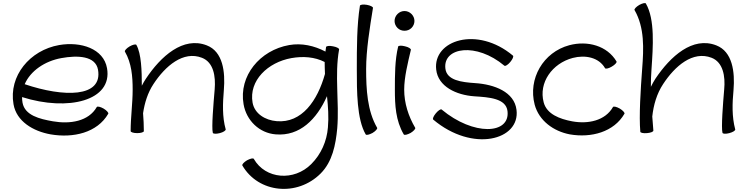

<svg xmlns="http://www.w3.org/2000/svg" viewBox="-20 -844 4801 1236"><path d="M677 -112C680 -118 667 -133 647 -145C626 -157 607 -161 603 -155C550 -62 430 -44 321 -63C235 -78 140 -101 125 -183C123 -195 122 -206 122 -219C419 -125 706 -196 669 -405C647 -531 500 -578 361 -554C172 -521 35 -355 67 -173C86 -63 193 1 306 21C451 46 606 11 677 -112ZM375 -470C479 -489 595 -485 611 -395C642 -215 390 -217 139 -302C176 -388 269 -451 375 -470Z M784 -512C827 -438 834 -352 834 -267C834 -178 821 -89 821 0C821 7 840 13 863 13C887 13 906 7 906 0C906 -38 904 -77 901 -115C911 -182 931 -247 968 -303C1044 -419 1160 -519 1280 -472C1355 -443 1369 -353 1362 -269C1354 -175 1341 -23 1350 11C1352 18 1372 19 1395 13C1418 7 1434 -4 1433 -11C1410 -93 1414 -179 1421 -264C1431 -382 1415 -512 1311 -552C1159 -611 1015 -482 919 -337C909 -322 901 -308 893 -292C893 -387 890 -498 858 -555C854 -561 835 -557 814 -545C794 -533 781 -518 784 -512Z M2079 -541C2077 -531 2076 -522 2075 -512C2003 -550 1922 -568 1842 -554C1653 -521 1516 -355 1548 -173C1566 -68 1650 13 1755 21C1910 34 2019 -76 2085 -225C2092 -158 2097 -91 2091 -24C2084 65 2047 149 1984 212C1873 324 1689 310 1614 179C1610 172 1591 177 1570 188C1550 200 1537 215 1540 221C1644 400 1894 423 2044 273C2120 197 2141 88 2151 -18C2165 -188 2133 -359 2163 -526C2164 -533 2146 -542 2123 -546C2100 -551 2080 -548 2079 -541ZM1761 -64C1687 -70 1619 -112 1606 -183C1581 -325 1704 -443 1856 -470C1930 -483 2006 -478 2070 -445C2070 -419 2071 -394 2072 -368C2024 -196 1923 -50 1761 -64Z M2297 -807C2277 -681 2277 -536 2277 -400C2277 -256 2277 -77 2334 21C2338 28 2357 23 2378 12C2398 0 2411 -15 2408 -21C2344 -131 2337 -269 2337 -400C2337 -521 2360 -663 2381 -793C2382 -800 2364 -809 2341 -813C2318 -817 2298 -814 2297 -807Z M2648 -709C2648 -726 2641 -742 2629 -754C2617 -766 2601 -773 2584 -773C2567 -773 2551 -766 2539 -754C2527 -742 2520 -726 2520 -709C2520 -692 2527 -676 2539 -664C2551 -652 2567 -646 2584 -646C2601 -646 2617 -652 2629 -664C2641 -676 2648 -692 2648 -709ZM2543 -544C2522 -458 2522 -360 2522 -267C2522 -167 2527 -68 2579 21C2583 28 2602 23 2623 12C2643 0 2656 -15 2653 -21C2609 -96 2582 -180 2582 -267C2582 -346 2605 -438 2625 -523C2627 -530 2610 -541 2587 -546C2564 -552 2545 -551 2543 -544Z M2769 -74C3023 140 3330 58 3305 -137C3291 -252 3163 -301 3038 -309C2952 -315 2855 -326 2847 -404C2832 -540 3046 -573 3227 -421C3233 -416 3250 -427 3265 -445C3280 -463 3288 -481 3282 -486C3052 -679 2766 -585 2788 -396C2800 -287 2917 -232 3034 -224C3128 -218 3237 -211 3247 -129C3265 22 3028 32 2823 -139C2818 -144 2801 -133 2786 -115C2771 -97 2763 -79 2769 -74Z M3949 -448C3889 -550 3762 -584 3645 -553C3477 -508 3378 -337 3422 -170C3450 -67 3543 1 3648 21C3786 45 3932 6 4000 -112C4003 -118 3990 -133 3970 -145C3949 -157 3930 -161 3926 -155C3876 -67 3766 -44 3663 -63C3583 -78 3500 -109 3480 -185C3446 -312 3535 -436 3667 -471C3747 -492 3835 -475 3875 -405C3879 -399 3898 -403 3918 -415C3939 -427 3952 -442 3949 -448Z M4065 -779C4130 -666 4124 -531 4114 -402C4104 -267 4093 -98 4102 4C4102 11 4122 15 4145 13C4169 11 4187 4 4186 -4C4184 -34 4181 -64 4179 -94C4187 -168 4208 -241 4249 -303C4325 -419 4440 -519 4561 -472C4635 -443 4650 -353 4642 -269C4634 -175 4622 -23 4631 11C4633 18 4653 19 4675 13C4698 7 4715 -4 4713 -11C4691 -93 4694 -179 4702 -264C4712 -382 4695 -512 4591 -552C4439 -611 4296 -482 4199 -337C4188 -320 4179 -303 4170 -285C4170 -322 4171 -360 4174 -398C4184 -543 4197 -719 4138 -821C4135 -828 4115 -823 4095 -812C4075 -800 4061 -785 4065 -779Z"/></svg>

Font: Nupuram Expanded Light
Style: Regular
Weight: 300
Width: 7
Designer: Santhosh Thottingal (santhosh.thottingal@gmail.com)
Foundry: SMC
Version: Version 1.000